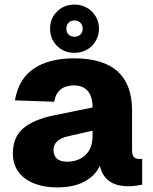

<svg xmlns="http://www.w3.org/2000/svg" viewBox="-20 -804 665 836"><path d="M228 12Q185 12 150 2Q115 -8 89.5 -26.5Q64 -45 50 -72.5Q36 -100 36 -135Q36 -207 81.5 -245.5Q127 -284 216 -302L383 -336Q383 -384 362 -408Q341 -432 303 -432Q228 -432 216 -361L45 -367Q61 -461 127.5 -505.5Q194 -550 303 -550Q555 -550 555 -323V-153Q555 -128 563 -120Q571 -112 586 -112H599V0Q591 2 573 4.5Q555 7 538 7Q519 7 499 3Q479 -1 462.5 -11Q446 -21 433.5 -38Q421 -55 415 -82Q394 -38 347 -13Q300 12 228 12ZM272 -100Q321 -100 352 -129Q383 -158 383 -213V-235L278 -211Q213 -197 213 -151Q213 -127 227.5 -113.5Q242 -100 272 -100ZM304 -574Q259 -574 228.5 -604Q198 -634 198 -679Q198 -724 228.5 -754Q259 -784 304 -784Q327 -784 346.5 -776Q366 -768 380 -754Q394 -740 402.5 -721Q411 -702 411 -679Q411 -657 402.5 -637.5Q394 -618 380 -604Q366 -590 346.5 -582Q327 -574 304 -574ZM304 -644Q320 -644 330 -653.5Q340 -663 340 -679Q340 -695 330 -705Q320 -715 304 -715Q288 -715 278.5 -705Q269 -695 269 -679Q269 -663 278.5 -653.5Q288 -644 304 -644Z"/></svg>

Font: Geist ExtBd
Style: Regular
Weight: 400
Designer: Basement.studio, Andrés Briganti, Mateo Zaragoza
Foundry: Basement.studio, Vercel, Andrés Briganti, Guido Ferreyra, Mateo Zaragoza
Version: Version 1.401